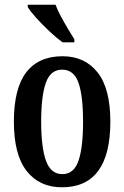

<svg xmlns="http://www.w3.org/2000/svg" viewBox="-20 -786 528 816"><path d="M243 10Q148 10 93.5 -59Q39 -128 39 -269Q39 -410 91.5 -478.5Q144 -547 246 -547Q340 -547 394.5 -478.5Q449 -410 449 -269Q449 10 243 10ZM245 -46Q294 -46 313.5 -102.5Q333 -159 333 -269Q333 -379 313.5 -434.5Q294 -490 244 -490Q195 -490 175 -434.5Q155 -379 155 -269Q155 -159 175.5 -102.5Q196 -46 245 -46ZM246 -606Q221 -624 190.5 -652.5Q160 -681 134 -710Q108 -739 98 -756V-766H216Q224 -744 238.5 -717Q253 -690 268.5 -664Q284 -638 296 -619V-606Z"/></svg>

Font: Noto Serif Thai ExtraCondensed SemiBold
Style: Regular
Weight: 600
Width: 2
Designer: Monotype Design Team
Foundry: Monotype Imaging Inc.
Version: Version 2.001; ttfautohint (v1.8.4.7-5d5b)